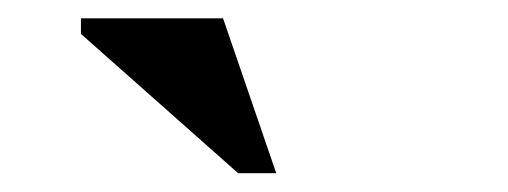

<svg xmlns="http://www.w3.org/2000/svg" viewBox="-20 -710 540 204"><path d="M273.5 -526H233L66 -674V-690.5H217Z"/></svg>

Font: Newsreader 36pt ExtraBold
Style: Regular
Weight: 800
Designer: Hugues Gentile
Foundry: Production Type
Version: Version 1.003